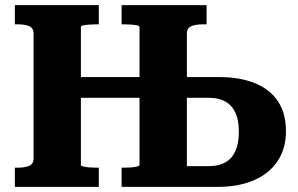

<svg xmlns="http://www.w3.org/2000/svg" viewBox="-20 -730 1166 750"><path d="M197 -429H600V-348H197ZM38 0V-75H49Q76 -75 93.5 -82Q111 -89 111 -111V-599Q111 -621 93.5 -628Q76 -635 49 -635H38V-710H366V-635H358Q345 -635 330.5 -634Q316 -633 306 -631Q296 -629 296 -625V-85Q296 -82 306 -79.5Q316 -77 330.5 -76Q345 -75 358 -75H366V0ZM455 0V-75H464Q477 -75 491 -76Q505 -77 515 -79.5Q525 -82 525 -85V-625Q525 -629 515 -631Q505 -633 491 -634Q477 -635 464 -635H455V-710H787V-635H772Q755 -635 740.5 -632Q726 -629 718 -621.5Q710 -614 710 -599V-81H796Q834 -81 860 -95.5Q886 -110 899.5 -140Q913 -170 913 -216Q913 -261 899.5 -290Q886 -319 860 -333.5Q834 -348 796 -348H652V-429H834Q917 -429 976 -405Q1035 -381 1066 -334Q1097 -287 1097 -217Q1097 -150 1064.5 -101Q1032 -52 972 -26Q912 0 830 0Z"/></svg>

Font: Roboto Serif
Style: Bold
Weight: 700
Designer: Greg Gazdowicz
Foundry: Commercial Type
Version: Version 1.008